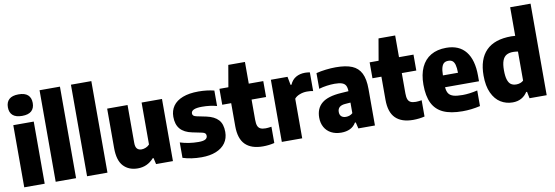

<svg xmlns="http://www.w3.org/2000/svg" viewBox="-58 -1234 4825 1669"><g transform="rotate(-10 2354.0 -399.0)"><path d="M48.5 0V-548.5H229V0ZM29 -709.5Q29 -755 56.2 -779.8Q83.5 -804.5 139 -804.5Q194.5 -804.5 221.5 -780Q248.5 -755.5 248.5 -709.5Q248.5 -663.5 221.5 -639Q194.5 -614.5 139 -614.5Q83.5 -614.5 56.2 -639Q29 -663.5 29 -709.5Z M326 0V-808H506V0Z M603 0V-808H783V0Z M877 -200V-548.5H1057V-214.5Q1057 -178.5 1071.2 -163Q1085.5 -147.5 1111 -147.5Q1129.5 -147.5 1149 -155.8Q1168.5 -164 1181 -178.5V-548.5H1361V0H1212L1199.5 -55H1192Q1135 9.5 1050.5 9.5Q971 9.5 924 -40.8Q877 -91 877 -200Z M1447.5 -13.5V-149.5Q1523.5 -125 1610 -125Q1652 -125 1670 -135.5Q1688 -146 1688 -166Q1688 -180 1680.2 -187.8Q1672.5 -195.5 1653.5 -199.5L1568.5 -217Q1499.5 -231 1465.2 -270.5Q1431 -310 1431 -378Q1431 -433 1459.2 -473.2Q1487.5 -513.5 1544.2 -535.5Q1601 -557.5 1684 -557.5Q1757 -557.5 1822 -541.5V-405Q1763 -421.5 1691.5 -421.5Q1595.5 -421.5 1595.5 -379Q1595.5 -366.5 1603.8 -359.2Q1612 -352 1630.5 -348L1715.5 -330.5Q1784.5 -315.5 1818.8 -278.2Q1853 -241 1853 -171Q1853 -115 1824.2 -74.2Q1795.5 -33.5 1741.5 -11.5Q1687.5 10.5 1613.5 10.5Q1521 10.5 1447.5 -13.5Z M2256 -145.5V-2Q2235 3.5 2207.8 6.8Q2180.5 10 2155 10Q2052.5 10 1999.8 -42Q1947 -94 1947 -205V-408H1868V-548.5H1947L1980 -740H2127V-548.5H2255V-408H2127V-229.5Q2127 -195 2134.5 -176Q2142 -157 2158.8 -148.8Q2175.5 -140.5 2204.5 -140.5Q2222 -140.5 2256 -145.5Z M2322 -548.5H2469L2483 -475H2491Q2509.5 -517.5 2544 -537.2Q2578.5 -557 2624.5 -557Q2644 -557 2667 -553V-388Q2646 -393 2612.5 -393Q2579.5 -393 2548.8 -381.2Q2518 -369.5 2502 -349.5V0H2322Z M3144 -322.5V0H2997.5L2984.5 -55H2977Q2957 -21 2923.5 -5.2Q2890 10.5 2846.5 10.5Q2795.5 10.5 2757.5 -9.5Q2719.5 -29.5 2699 -66.2Q2678.5 -103 2678.5 -151Q2678.5 -232.5 2732 -277Q2785.5 -321.5 2902.5 -329L2969 -333.5Q2968.5 -365.5 2958.5 -383.8Q2948.5 -402 2925.2 -410Q2902 -418 2861 -418Q2829 -418 2792.2 -413Q2755.5 -408 2722.5 -398V-536.5Q2761 -546.5 2807.5 -552Q2854 -557.5 2895.5 -557.5Q2984.5 -557.5 3038.5 -535Q3092.5 -512.5 3118.2 -461.2Q3144 -410 3144 -322.5ZM2969 -139.5V-233L2923.5 -229.5Q2854.5 -225 2854.5 -170Q2854.5 -144.5 2869 -131Q2883.5 -117.5 2909.5 -117.5Q2944.5 -117.5 2969 -139.5Z M3582 -145.5V-2Q3561 3.5 3533.8 6.8Q3506.5 10 3481 10Q3378.5 10 3325.8 -42Q3273 -94 3273 -205V-408H3194V-548.5H3273L3306 -740H3453V-548.5H3581V-408H3453V-229.5Q3453 -195 3460.5 -176Q3468 -157 3484.8 -148.8Q3501.5 -140.5 3530.5 -140.5Q3548 -140.5 3582 -145.5Z M4101.5 -221.5H3802Q3804.5 -186 3818 -166Q3831.5 -146 3860.5 -137.2Q3889.5 -128.5 3941 -128.5Q4000.5 -128.5 4072.5 -145.5V-7.5Q4030 2 3992.8 6.2Q3955.5 10.5 3916.5 10.5Q3812.5 10.5 3747.5 -19.2Q3682.5 -49 3651.5 -112Q3620.5 -175 3620.5 -276Q3620.5 -365.5 3649.5 -428.5Q3678.5 -491.5 3734.5 -524.5Q3790.5 -557.5 3870.5 -557.5Q3984 -557.5 4042.8 -483.8Q4101.5 -410 4101.5 -270.5ZM3801.5 -326H3934.5Q3934 -371 3926.8 -396.5Q3919.5 -422 3905.5 -432.5Q3891.5 -443 3869 -443Q3846 -443 3831.8 -432.5Q3817.5 -422 3809.8 -396.5Q3802 -371 3801.5 -326Z M4149 -263Q4149 -407 4222.8 -482.2Q4296.5 -557.5 4445.5 -557.5Q4459 -557.5 4480 -555.5V-808H4660V0H4508.5L4497 -58.5H4489Q4469 -26 4436.2 -7.8Q4403.5 10.5 4359.5 10.5Q4301 10.5 4253.5 -18.8Q4206 -48 4177.5 -109.5Q4149 -171 4149 -263ZM4480 -160.5V-417Q4455 -421 4437.5 -421Q4401.5 -421 4378.2 -407.5Q4355 -394 4343.2 -362.5Q4331.5 -331 4331.5 -278Q4331.5 -224 4341.8 -193.2Q4352 -162.5 4370.8 -150.2Q4389.5 -138 4417.5 -138Q4435.5 -138 4452 -143.8Q4468.5 -149.5 4480 -160.5Z"/></g></svg>

Font: Encode Sans Semi Condensed ExBd
Style: Regular
Weight: 800
Width: 4
Designer: Multiple Designers
Foundry: Impallari Type
Version: Version 2.000